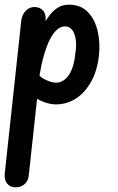

<svg xmlns="http://www.w3.org/2000/svg" viewBox="-40 -446 505 822"><path d="M28 356Q3 356 -9.5 340Q-22 324 -20 300L51 -357Q54 -383 70 -399.5Q86 -416 107 -416Q131 -416 144.5 -400.5Q158 -385 155 -357L83 306Q81 328 65.5 342Q50 356 28 356ZM199 1Q169 1 134 -15Q99 -31 76 -61L88 -168Q121 -122 150 -107Q179 -92 200 -92Q232 -92 254.5 -124.5Q277 -157 283 -221Q288 -253 284 -278.5Q280 -304 268.5 -318.5Q257 -333 238 -333Q220 -333 204 -319Q188 -305 174 -278Q160 -251 148.5 -211Q137 -171 128 -118L123 -298Q133 -316 145 -338.5Q157 -361 172.5 -381Q188 -401 208 -413.5Q228 -426 255 -426Q306 -426 336.5 -394Q367 -362 378 -313Q389 -264 384 -212Q377 -144 350 -96Q323 -48 284 -23.5Q245 1 199 1Z"/></svg>

Font: Edu SA Beginner SemiBold
Style: Regular
Weight: 600
Version: Version 1.003